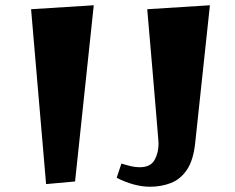

<svg xmlns="http://www.w3.org/2000/svg" viewBox="-20 -685 892 729"><path d="M155 14 98 -650 336 -665 265 4ZM550 24Q519 24 486.5 15Q454 6 423 -10L441 -64Q460 -58 477 -54Q494 -50 510 -50Q551 -50 566.5 -77Q582 -104 582 -140Q582 -142 581.5 -149Q581 -156 579 -180Q577 -204 572.5 -258Q568 -312 560 -406.5Q552 -501 539 -650L777 -665L721 -141Q714 -76 689.5 -40Q665 -4 628.5 10Q592 24 550 24Z"/></svg>

Font: Joti One
Style: Regular
Weight: 400
Designer: Eduardo Rodriguez Tunni
Foundry: Eduardo Rodriguez Tunni
Version: Version 1.002; ttfautohint (v1.8.4.7-5d5b);gftools[0.9.24]